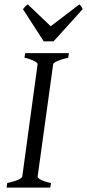

<svg xmlns="http://www.w3.org/2000/svg" viewBox="-20 -858 398 878"><path d="M152 -565C152 -565 85 -77 82 -52C80 -36 27 -24 13 -21L10 0H210L213 -21C162 -32 152 -45 152 -50C152 -53 221 -545 223 -564C224 -574 256 -586 292 -594L295 -615H95L92 -594C120 -589 152 -574 152 -565ZM343 -838 212 -738 107 -838 96 -829C93 -826 90 -822 85 -816L180 -669H225L358 -816C353 -828 350 -831 343 -838Z"/></svg>

Font: Temporarium
Style: Italic
Weight: 400
Italic angle: -7°
Version: Version 1.1